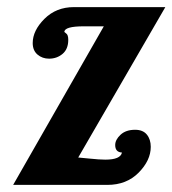

<svg xmlns="http://www.w3.org/2000/svg" viewBox="-20 -520 485 540"><path d="M323 -91Q304 -92 304 -112Q304 -127 319 -141Q334 -155 360 -155Q382 -155 393 -141.5Q404 -128 404 -107Q404 -69 370 -34.5Q336 0 282 0H17L272 -446H216Q161 -446 161 -430L166 -426Q172 -422 172 -408Q172 -382 156 -368.5Q140 -355 118 -355Q99 -355 85.5 -366.5Q72 -378 72 -399Q72 -434 105 -467Q138 -500 188 -500H445L200 -77Q203 -77 231.5 -74Q260 -71 276 -71Q319 -71 323 -91Z"/></svg>

Font: Lobster Two
Style: Bold Italic
Weight: 700
Designer: Pablo Impallari
Foundry: Pablo Impallari. www.impallari.com
Version: Version 2.000